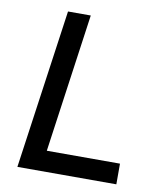

<svg xmlns="http://www.w3.org/2000/svg" viewBox="-79 -750 689 814"><g transform="rotate(10 266.0 -343.0)"><path d="M246 -686H148L51 0H477V-89H162Z"/></g></svg>

Font: Chivo
Style: Italic
Weight: 400
Italic angle: -8°
Designer: Hector Gatti
Foundry: Omnibus-Type
Version: Version 1.003;PS 001.003;hotconv 1.0.70;makeotf.lib2.5.58329